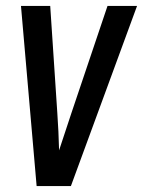

<svg xmlns="http://www.w3.org/2000/svg" viewBox="-20 -600 484 650"><path d="M104 30H220L444 -580H344L222 -218C208 -176 194 -133 180 -91C179 -133 177 -176 174 -218L150 -580H51Z"/></svg>

Font: Smiley Sans Oblique
Style: Regular
Weight: 400
Italic angle: -8°
Designer: oooooohmygosh, Nagisa Chen, Janine Sui, Heda Shi, Jian Li
Foundry: atelierAnchor
Version: Version 2.0.1